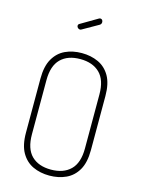

<svg xmlns="http://www.w3.org/2000/svg" viewBox="-139 -1031 822 1116"><g transform="rotate(15 271.5 -473.5)"><path d="M271 6Q216 6 172 -14.5Q128 -35 102 -80Q76 -125 76 -200V-525Q76 -600 102 -645Q128 -690 172 -710.5Q216 -731 271 -731Q326 -731 370.5 -710.5Q415 -690 441 -645Q467 -600 467 -525V-200Q467 -125 441 -80Q415 -35 370.5 -14.5Q326 6 271 6ZM271 -30Q346 -30 388.5 -71.5Q431 -113 431 -200V-525Q431 -612 388.5 -653.5Q346 -695 271 -695Q196 -695 154 -653.5Q112 -612 112 -525V-200Q112 -113 154 -71.5Q196 -30 271 -30ZM224 -860Q217 -860 211 -865.5Q205 -871 205 -878Q205 -887 213 -891L315 -951Q319 -953 322 -953Q330 -953 334 -947.5Q338 -942 338 -935Q338 -923 328 -917L233 -863Q231 -862 228.5 -861Q226 -860 224 -860Z"/></g></svg>

Font: Dosis ExtraLight
Style: Regular
Weight: 250
Designer: EdgarTolentino, PabloImpallari, IginoMarini
Foundry: EdgarTolentino, PabloImpallari, IginoMarini
Version: Version 3.001; ttfautohint (v1.8.2)